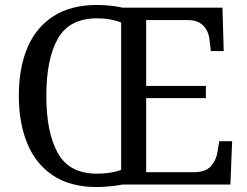

<svg xmlns="http://www.w3.org/2000/svg" viewBox="-20 -745 999 775"><path d="M371 10Q265 10 195 -36Q125 -82 90.5 -165Q56 -248 56 -359Q56 -470 90.5 -552Q125 -634 195.5 -679.5Q266 -725 372 -725Q396 -725 425.5 -722Q455 -719 475 -714H878L883 -539H831L826 -582Q824 -604 814.5 -622.5Q805 -641 786.5 -652.5Q768 -664 738 -664H570V-398H811V-349H570V-50H763Q810 -50 831.5 -74.5Q853 -99 858 -132L865 -175H917L910 0H474Q454 4 424 7Q394 10 371 10ZM371 -44Q400 -44 425 -48Q450 -52 469 -59V-654Q450 -662 425.5 -666.5Q401 -671 372 -671Q260 -671 213.5 -589Q167 -507 167 -358Q167 -210 213.5 -127Q260 -44 371 -44Z"/></svg>

Font: Noto Serif Kannada
Style: Regular
Weight: 400
Designer: Universal Thirst, Indian Type Foundry and the Monotype Design Team
Foundry: Monotype Imaging Inc.
Version: Version 2.003